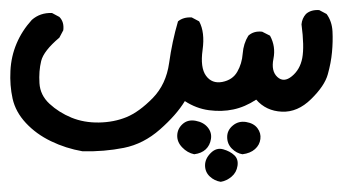

<svg xmlns="http://www.w3.org/2000/svg" viewBox="-27 -19 680 381"><path d="M411.1 341.8Q398.4 339.8 389.2 331.1Q379.9 322.3 379.9 309.1Q379.9 295.9 391.1 284.7Q402.3 273.4 416 277.3Q429.7 281.2 438 289.1Q446.3 296.9 444.3 310.1Q442.4 323.2 432.6 331.5Q422.9 339.8 411.1 341.8ZM358.4 287.1Q344.7 284.2 334.5 273.4Q324.2 262.7 324.7 249.5Q325.2 236.3 335.4 227.1Q345.7 217.8 361.3 220.7Q377 223.6 385.3 233.9Q393.6 244.1 391.6 256.8Q389.6 269.5 381.3 277.3Q373 285.2 358.4 287.1ZM454.1 287.1Q442.4 285.2 433.1 275.9Q423.8 266.6 423.8 252.9Q423.8 239.3 435.1 230Q446.3 220.7 461.4 223.1Q476.6 225.6 483.9 235.4Q491.2 245.1 489.7 256.8Q488.3 268.6 479 276.9Q469.7 285.2 454.1 287.1ZM136.7 281.2Q103.5 275.4 74.2 261.2Q44.9 247.1 24.4 225.1Q3.9 203.1 -2 176.8Q-7.8 150.4 -6.3 121.6Q-4.9 92.8 5.9 67.4Q16.6 42 36.1 20.5Q52.7 5.9 76.2 6.8L90.8 14.6Q100.6 24.4 98.6 41L90.8 55.7Q59.6 82 54.7 102.1Q49.8 122.1 51.3 146Q52.7 169.9 71.3 187Q89.8 204.1 114.7 214.4Q139.6 224.6 169.4 224.1Q199.2 223.6 224.1 213.4Q249 203.1 275.9 175.8Q302.7 148.4 308.6 106Q314.5 63.5 326.2 23.4Q336.9 14.6 353.5 15.6L368.2 23.4Q379.9 44.9 375 80.1Q370.1 115.2 381.8 131.3Q393.6 147.5 414.1 143.6Q434.6 139.6 443.8 123.5Q453.1 107.4 454.6 87.4Q456.1 67.4 465.8 51.8Q476.6 42 493.2 43.9L508.8 51.8Q520.5 73.2 515.6 97.7Q510.7 122.1 523.4 133.8Q536.1 145.5 552.2 132.3Q568.4 119.1 572.8 96.2Q577.1 73.2 571.3 29.3Q572.3 17.6 580.1 8.8Q589.8 0 606.4 1L621.1 8.8Q631.8 23.4 632.8 43.5Q633.8 63.5 631.8 84.5Q629.9 105.5 623.5 128.4Q617.2 151.4 590.3 177.7Q563.5 204.1 532.2 202.6Q501 201.2 481.4 178.7Q459 193.4 436 198.2Q413.1 203.1 387.7 199.7Q362.3 196.3 339.8 181.6Q323.2 209 290.5 237.8Q257.8 266.6 218.8 274.4Q179.7 282.2 136.7 281.2Z"/></svg>

Font: JasonHandwriting2
Style: Regular
Weight: 400
Version: Version 1.05.10